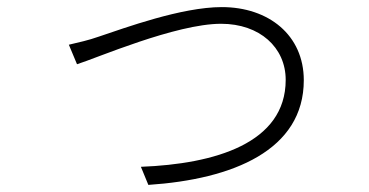

<svg xmlns="http://www.w3.org/2000/svg" viewBox="-20 -513 1040 541"><path d="M197 -332C249 -348 475 -446 603 -446C712 -446 785 -379 785 -288C785 -109 585 -51 377 -43L398 8C637 -8 836 -90 836 -287C836 -414 737 -493 605 -493C491 -493 331 -434 259 -410C228 -399 203 -394 174 -387Z"/></svg>

Font: Spoqa Han Sans Neo Light
Style: Regular
Weight: 300
Designer: [Spoqa Han Sans Neo] Dong-huui Kim ___ Younghwa Kang ___ Yujin Lee ___ [Noto Sans] Ryoko NISHIZUKA ____ (kana & ideograp
Foundry: Spoqa (http://www.spoqa-han-sans.com)
Version: Version 1.100;hotconv 1.0.109;makeotfexe 2.5.65596